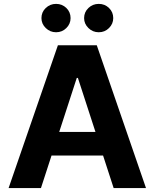

<svg xmlns="http://www.w3.org/2000/svg" viewBox="-20 -958 788 978"><path d="M188.6 0H23.8L274.9 -727.3H473L723.7 0H558.9L505 -165.8H242.5ZM281.6 -285.9H466.3L376.8 -561.1H371.1ZM265.6 -793.7Q235.1 -793.7 213.1 -815.2Q191.1 -836.6 191.1 -865.8Q191.1 -896.3 213.1 -917.3Q235.1 -938.2 265.6 -938.2Q296.5 -938.2 318 -917.3Q339.5 -896.3 339.5 -865.8Q339.5 -836.6 318 -815.2Q296.5 -793.7 265.6 -793.7ZM483 -793.7Q452.4 -793.7 430.4 -815.2Q408.4 -836.6 408.4 -865.8Q408.4 -896.3 430.4 -917.3Q452.4 -938.2 483 -938.2Q513.8 -938.2 535.3 -917.3Q556.8 -896.3 556.8 -865.8Q556.8 -836.6 535.3 -815.2Q513.8 -793.7 483 -793.7Z"/></svg>

Font: Inter UI
Style: Bold
Weight: 700
Designer: Rasmus Andersson
Foundry: rsms
Version: 3.2;8d6f07862